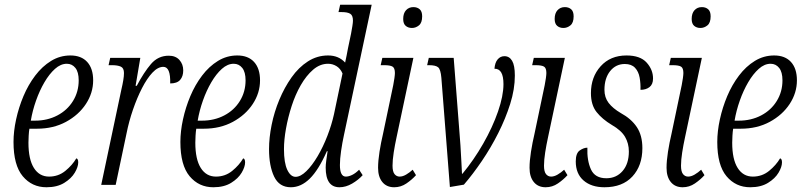

<svg xmlns="http://www.w3.org/2000/svg" viewBox="-20 -780 3387 810"><path d="M176 10Q115 10 76 -36.5Q37 -83 37 -181Q37 -226 48 -276.5Q59 -327 79 -374.5Q99 -422 128.5 -461Q158 -500 195.5 -523Q233 -546 277 -546Q323 -546 348 -518.5Q373 -491 373 -441Q373 -388 342.5 -341.5Q312 -295 258.5 -266Q205 -237 136 -237H104Q102 -225 101 -207.5Q100 -190 100 -178Q100 -108 123 -71.5Q146 -35 187 -35Q226 -35 255.5 -59Q285 -83 302 -112Q310 -110 310 -95Q310 -76 295.5 -51.5Q281 -27 251 -8.5Q221 10 176 10ZM128 -271Q180 -271 222 -293Q264 -315 288 -354Q312 -393 312 -441Q312 -476 298 -493.5Q284 -511 262 -511Q236 -511 212 -489.5Q188 -468 167.5 -433Q147 -398 132 -355.5Q117 -313 110 -271Z M492 -402Q497 -423 500 -441Q503 -459 503 -472Q503 -493 489.5 -499Q476 -505 453 -505H438L445 -536H572L552 -418H557Q587 -475 617 -510Q647 -545 692 -545Q721 -545 737 -527Q753 -509 753 -483Q753 -458 740 -443Q727 -428 698 -428Q700 -498 669 -498Q646 -498 623 -473.5Q600 -449 579 -408Q558 -367 541 -317.5Q524 -268 514 -218L468 0H407Z M880 10Q819 10 780 -36.5Q741 -83 741 -181Q741 -226 752 -276.5Q763 -327 783 -374.5Q803 -422 832.5 -461Q862 -500 899.5 -523Q937 -546 981 -546Q1027 -546 1052 -518.5Q1077 -491 1077 -441Q1077 -388 1046.5 -341.5Q1016 -295 962.5 -266Q909 -237 840 -237H808Q806 -225 805 -207.5Q804 -190 804 -178Q804 -108 827 -71.5Q850 -35 891 -35Q930 -35 959.5 -59Q989 -83 1006 -112Q1014 -110 1014 -95Q1014 -76 999.5 -51.5Q985 -27 955 -8.5Q925 10 880 10ZM832 -271Q884 -271 926 -293Q968 -315 992 -354Q1016 -393 1016 -441Q1016 -476 1002 -493.5Q988 -511 966 -511Q940 -511 916 -489.5Q892 -468 871.5 -433Q851 -398 836 -355.5Q821 -313 814 -271Z M1207 10Q1158 10 1136.5 -35Q1115 -80 1115 -151Q1115 -199 1126 -253.5Q1137 -308 1158.5 -359.5Q1180 -411 1210 -453.5Q1240 -496 1279 -521Q1318 -546 1364 -546Q1409 -546 1436 -516Q1439 -530 1442.5 -547Q1446 -564 1448 -576L1461 -638Q1464 -654 1466.5 -669.5Q1469 -685 1469 -693Q1469 -715 1457.5 -722Q1446 -729 1422 -729H1408L1415 -760H1548L1431 -210Q1424 -178 1419 -143.5Q1414 -109 1414 -84Q1414 -35 1439 -35Q1451 -35 1465.5 -42Q1480 -49 1495 -64L1510 -41Q1492 -21 1465.5 -5.5Q1439 10 1412 10Q1354 10 1354 -73Q1354 -85 1356.5 -103.5Q1359 -122 1362 -142H1359Q1324 -63 1287 -26.5Q1250 10 1207 10ZM1227 -34Q1248 -34 1272.5 -58Q1297 -82 1320 -121Q1343 -160 1361 -206.5Q1379 -253 1389 -298L1425 -470Q1416 -491 1399.5 -501Q1383 -511 1364 -511Q1330 -511 1301 -486Q1272 -461 1249 -421Q1226 -381 1210.5 -333Q1195 -285 1186.5 -237.5Q1178 -190 1178 -151Q1178 -93 1192 -63.5Q1206 -34 1227 -34Z M1718 -662Q1702 -662 1691.5 -671Q1681 -680 1681 -700Q1681 -724 1693 -737Q1705 -750 1724 -750Q1740 -750 1750.5 -741Q1761 -732 1761 -711Q1761 -684 1747.5 -673Q1734 -662 1718 -662ZM1643 10Q1611 10 1593 -12Q1575 -34 1575 -72Q1575 -101 1581 -139.5Q1587 -178 1596 -216L1639 -421Q1642 -436 1644 -450.5Q1646 -465 1646 -472Q1646 -493 1636 -499Q1626 -505 1601 -505H1586L1593 -536H1724L1653 -201Q1646 -169 1641 -137Q1636 -105 1636 -81Q1636 -56 1644.5 -45.5Q1653 -35 1666 -35Q1679 -35 1693.5 -43.5Q1708 -52 1721 -64L1735 -41Q1718 -22 1694.5 -6Q1671 10 1643 10Z M1842 -452Q1839 -487 1828.5 -496Q1818 -505 1790 -505H1782L1789 -536H1894L1917 -239Q1920 -205 1922.5 -167Q1925 -129 1926.5 -96.5Q1928 -64 1929 -47H1931Q1979 -105 2018.5 -174Q2058 -243 2081 -309.5Q2104 -376 2104 -425Q2104 -491 2066 -490Q2068 -516 2079.5 -529.5Q2091 -543 2108 -543Q2129 -543 2140.5 -523.5Q2152 -504 2152 -461Q2152 -404 2132.5 -342Q2113 -280 2082 -218.5Q2051 -157 2013 -101Q1975 -45 1937 -1L1878 9Z M2357 -662Q2341 -662 2330.5 -671Q2320 -680 2320 -700Q2320 -724 2332 -737Q2344 -750 2363 -750Q2379 -750 2389.5 -741Q2400 -732 2400 -711Q2400 -684 2386.5 -673Q2373 -662 2357 -662ZM2282 10Q2250 10 2232 -12Q2214 -34 2214 -72Q2214 -101 2220 -139.5Q2226 -178 2235 -216L2278 -421Q2281 -436 2283 -450.5Q2285 -465 2285 -472Q2285 -493 2275 -499Q2265 -505 2240 -505H2225L2232 -536H2363L2292 -201Q2285 -169 2280 -137Q2275 -105 2275 -81Q2275 -56 2283.5 -45.5Q2292 -35 2305 -35Q2318 -35 2332.5 -43.5Q2347 -52 2360 -64L2374 -41Q2357 -22 2333.5 -6Q2310 10 2282 10Z M2530 10Q2475 10 2442 -18.5Q2409 -47 2409 -99Q2409 -134 2426 -145.5Q2443 -157 2458 -157Q2456 -103 2473 -65.5Q2490 -28 2538 -28Q2580 -28 2606.5 -58.5Q2633 -89 2633 -141Q2633 -175 2617 -202.5Q2601 -230 2561 -253Q2521 -277 2497 -307Q2473 -337 2473 -387Q2473 -455 2514 -500.5Q2555 -546 2623 -546Q2681 -546 2708 -516Q2735 -486 2735 -449Q2735 -424 2720 -412.5Q2705 -401 2682 -401Q2683 -427 2678.5 -452.5Q2674 -478 2659 -494Q2644 -510 2616 -510Q2578 -510 2554 -480Q2530 -450 2530 -401Q2530 -369 2547.5 -346Q2565 -323 2599 -303Q2643 -279 2666.5 -244Q2690 -209 2690 -155Q2690 -81 2648 -35.5Q2606 10 2530 10Z M2935 -662Q2919 -662 2908.5 -671Q2898 -680 2898 -700Q2898 -724 2910 -737Q2922 -750 2941 -750Q2957 -750 2967.5 -741Q2978 -732 2978 -711Q2978 -684 2964.5 -673Q2951 -662 2935 -662ZM2860 10Q2828 10 2810 -12Q2792 -34 2792 -72Q2792 -101 2798 -139.5Q2804 -178 2813 -216L2856 -421Q2859 -436 2861 -450.5Q2863 -465 2863 -472Q2863 -493 2853 -499Q2843 -505 2818 -505H2803L2810 -536H2941L2870 -201Q2863 -169 2858 -137Q2853 -105 2853 -81Q2853 -56 2861.5 -45.5Q2870 -35 2883 -35Q2896 -35 2910.5 -43.5Q2925 -52 2938 -64L2952 -41Q2935 -22 2911.5 -6Q2888 10 2860 10Z M3145 10Q3084 10 3045 -36.5Q3006 -83 3006 -181Q3006 -226 3017 -276.5Q3028 -327 3048 -374.5Q3068 -422 3097.5 -461Q3127 -500 3164.5 -523Q3202 -546 3246 -546Q3292 -546 3317 -518.5Q3342 -491 3342 -441Q3342 -388 3311.5 -341.5Q3281 -295 3227.5 -266Q3174 -237 3105 -237H3073Q3071 -225 3070 -207.5Q3069 -190 3069 -178Q3069 -108 3092 -71.5Q3115 -35 3156 -35Q3195 -35 3224.5 -59Q3254 -83 3271 -112Q3279 -110 3279 -95Q3279 -76 3264.5 -51.5Q3250 -27 3220 -8.5Q3190 10 3145 10ZM3097 -271Q3149 -271 3191 -293Q3233 -315 3257 -354Q3281 -393 3281 -441Q3281 -476 3267 -493.5Q3253 -511 3231 -511Q3205 -511 3181 -489.5Q3157 -468 3136.5 -433Q3116 -398 3101 -355.5Q3086 -313 3079 -271Z"/></svg>

Font: Noto Serif ExtraCondensed Light
Style: Italic
Weight: 300
Width: 2
Italic angle: -12°
Designer: Monotype Design Team
Foundry: Monotype Imaging Inc.
Version: Version 2.014; ttfautohint (v1.8.4.7-5d5b)